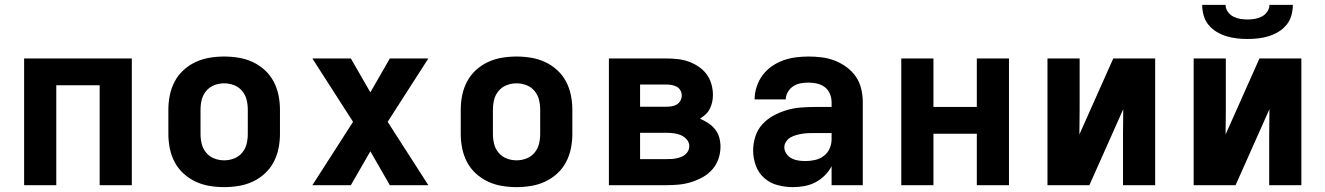

<svg xmlns="http://www.w3.org/2000/svg" viewBox="-20 -760 5440 788"><path d="M79 0V-520H521V0H389V-410H211V0Z M900 8Q870 8 840 3Q810 -2 783 -14.5Q756 -27 733.5 -47.5Q711 -68 697 -94.5Q683 -121 677 -150.5Q671 -180 671 -210V-310Q671 -340 677 -369.5Q683 -399 697 -425.5Q711 -452 733.5 -472.5Q756 -493 783 -505.5Q810 -518 840 -523Q870 -528 900 -528Q930 -528 960 -523Q990 -518 1017 -505.5Q1044 -493 1066.5 -472.5Q1089 -452 1103 -425.5Q1117 -399 1123 -369.5Q1129 -340 1129 -310V-210Q1129 -180 1123 -150.5Q1117 -121 1103 -94.5Q1089 -68 1066.5 -47.5Q1044 -27 1017 -14.5Q990 -2 960 3Q930 8 900 8ZM900 -102Q921 -102 940.5 -109.5Q960 -117 973.5 -133Q987 -149 992 -169Q997 -189 997 -210V-310Q997 -331 992 -351Q987 -371 973.5 -387Q960 -403 940.5 -410.5Q921 -418 900 -418Q879 -418 859.5 -410.5Q840 -403 826.5 -387Q813 -371 808 -351Q803 -331 803 -310V-210Q803 -189 808 -169Q813 -149 826.5 -133Q840 -117 859.5 -109.5Q879 -102 900 -102Z M1262 0 1429 -260 1262 -520H1420L1500 -381L1580 -520H1738L1571 -260L1738 0H1580L1500 -139L1420 0Z M2100 8Q2070 8 2040 3Q2010 -2 1983 -14.5Q1956 -27 1933.5 -47.5Q1911 -68 1897 -94.5Q1883 -121 1877 -150.5Q1871 -180 1871 -210V-310Q1871 -340 1877 -369.5Q1883 -399 1897 -425.5Q1911 -452 1933.5 -472.5Q1956 -493 1983 -505.5Q2010 -518 2040 -523Q2070 -528 2100 -528Q2130 -528 2160 -523Q2190 -518 2217 -505.5Q2244 -493 2266.5 -472.5Q2289 -452 2303 -425.5Q2317 -399 2323 -369.5Q2329 -340 2329 -310V-210Q2329 -180 2323 -150.5Q2317 -121 2303 -94.5Q2289 -68 2266.5 -47.5Q2244 -27 2217 -14.5Q2190 -2 2160 3Q2130 8 2100 8ZM2100 -102Q2121 -102 2140.5 -109.5Q2160 -117 2173.5 -133Q2187 -149 2192 -169Q2197 -189 2197 -210V-310Q2197 -331 2192 -351Q2187 -371 2173.5 -387Q2160 -403 2140.5 -410.5Q2121 -418 2100 -418Q2079 -418 2059.5 -410.5Q2040 -403 2026.5 -387Q2013 -371 2008 -351Q2003 -331 2003 -310V-210Q2003 -189 2008 -169Q2013 -149 2026.5 -133Q2040 -117 2059.5 -109.5Q2079 -102 2100 -102Z M2479 0V-520H2716Q2739 -520 2761.5 -517.5Q2784 -515 2805.5 -507.5Q2827 -500 2846.5 -487Q2866 -474 2879.5 -456Q2893 -438 2899.5 -415.5Q2906 -393 2906 -370Q2906 -356 2903 -341.5Q2900 -327 2893.5 -314Q2887 -301 2876.5 -291Q2866 -281 2853 -273Q2871 -265 2887 -254.5Q2903 -244 2915 -229Q2927 -214 2932 -195.5Q2937 -177 2937 -158Q2937 -132 2928.5 -107.5Q2920 -83 2903 -64Q2886 -45 2863.5 -32.5Q2841 -20 2816.5 -12.5Q2792 -5 2767 -2.5Q2742 0 2716 0ZM2607 -322H2716Q2727 -322 2738 -324Q2749 -326 2758 -331.5Q2767 -337 2772.5 -347Q2778 -357 2778 -368Q2778 -379 2772.5 -389Q2767 -399 2757.5 -404Q2748 -409 2737.5 -411Q2727 -413 2716 -413H2607ZM2607 -107H2716Q2726 -107 2736 -107.5Q2746 -108 2755.5 -110Q2765 -112 2774.5 -115.5Q2784 -119 2792 -125.5Q2800 -132 2804.5 -141Q2809 -150 2809 -160Q2809 -175 2799 -187Q2789 -199 2775 -205Q2761 -211 2746 -213Q2731 -215 2716 -215H2607Z M3235 8Q3203 8 3172 0Q3141 -8 3117 -29Q3093 -50 3082 -80.5Q3071 -111 3071 -142Q3071 -171 3080 -199.5Q3089 -228 3108.5 -249.5Q3128 -271 3153.5 -285Q3179 -299 3207 -307.5Q3235 -316 3264 -318.5Q3293 -321 3322 -321H3393V-341Q3393 -358 3386 -375Q3379 -392 3365 -402.5Q3351 -413 3333.5 -417Q3316 -421 3298 -421Q3282 -421 3265.5 -418Q3249 -415 3235.5 -406Q3222 -397 3213.5 -382.5Q3205 -368 3205 -352H3077Q3077 -378 3085.5 -404Q3094 -430 3109.5 -451Q3125 -472 3147 -487.5Q3169 -503 3194 -512Q3219 -521 3245.5 -524.5Q3272 -528 3298 -528Q3326 -528 3353.5 -524.5Q3381 -521 3406.5 -511Q3432 -501 3454.5 -484.5Q3477 -468 3492.5 -445.5Q3508 -423 3514.5 -395.5Q3521 -368 3521 -341V0H3393V-78Q3382 -57 3365 -40Q3348 -23 3327 -12Q3306 -1 3282.5 3.5Q3259 8 3235 8ZM3286 -99Q3306 -99 3325.5 -103.5Q3345 -108 3361 -120Q3377 -132 3385 -150.5Q3393 -169 3393 -189V-214H3322Q3310 -214 3297 -213.5Q3284 -213 3272 -211Q3260 -209 3247.5 -205.5Q3235 -202 3224.5 -196Q3214 -190 3206.5 -179Q3199 -168 3199 -156Q3199 -141 3208 -128.5Q3217 -116 3230 -109.5Q3243 -103 3257.5 -101Q3272 -99 3286 -99Z M3679 0V-520H3811V-321H3989V-520H4121V0H3989V-211H3811V0Z M4279 0V-520H4411V-312Q4411 -286 4410.5 -260Q4410 -234 4410 -208L4549 -520H4721V0H4589V-208Q4589 -234 4589.5 -260Q4590 -286 4590 -312L4451 0Z M4879 0V-520H5011V-312Q5011 -286 5010.5 -260Q5010 -234 5010 -208L5149 -520H5321V0H5189V-208Q5189 -234 5189.5 -260Q5190 -286 5190 -312L5051 0ZM5100 -600Q5078 -600 5056 -602.5Q5034 -605 5013 -611.5Q4992 -618 4973 -629.5Q4954 -641 4940 -658Q4926 -675 4920 -696.5Q4914 -718 4914 -740H5010Q5010 -725 5019 -712Q5028 -699 5041.5 -692Q5055 -685 5070 -682.5Q5085 -680 5100 -680Q5115 -680 5130 -682.5Q5145 -685 5158.5 -692Q5172 -699 5181 -712Q5190 -725 5190 -740H5286Q5286 -718 5280 -696.5Q5274 -675 5260 -658Q5246 -641 5227 -629.5Q5208 -618 5187 -611.5Q5166 -605 5144 -602.5Q5122 -600 5100 -600Z"/></svg>

Font: Iosevka Aile Extrabold
Style: Regular
Weight: 800
Designer: Belleve Invis
Foundry: Belleve Invis
Version: Version 27.3.5; ttfautohint (v1.8.4)